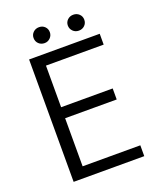

<svg xmlns="http://www.w3.org/2000/svg" viewBox="-154 -939 853 1032"><g transform="rotate(-20 273.0 -422.5)"><path d="M86 -700H490V-638H160V-400H455V-337H160V-62H490V0H86ZM148 -800Q148 -819 161.5 -832Q175 -845 195 -845Q215 -845 228 -832Q241 -819 241 -800Q241 -781 227.5 -767.5Q214 -754 195 -754Q175 -754 161.5 -767Q148 -780 148 -800ZM344 -800Q344 -819 357.5 -832Q371 -845 391 -845Q411 -845 424.5 -832Q438 -819 438 -800Q438 -780 424.5 -767Q411 -754 391 -754Q371 -754 357.5 -767.5Q344 -781 344 -800Z"/></g></svg>

Font: Sarabun Light
Style: Regular
Weight: 300
Designer: Suppakit Chalermlarp | Katatrad Co.,Ltd.
Foundry: Cadson Demak Co.,Ltd.
Version: Version 1.000; ttfautohint (v1.6)